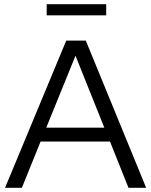

<svg xmlns="http://www.w3.org/2000/svg" viewBox="-20 -893 719 913"><path d="M4 0 295 -700H388L675 0H591L503 -220H173L84 0ZM200 -286H476L339 -628ZM485 -873V-820H202V-873Z"/></svg>

Font: Red Hat Display
Style: Regular
Weight: 400
Designer: Pentagram / MCKL
Foundry: Pentagram / MCKL
Version: Version 1.003; Red Hat Display